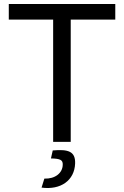

<svg xmlns="http://www.w3.org/2000/svg" viewBox="-20 -710 621 961"><path d="M557 -690H24V-612H246V0H334V-612H557ZM235 83C283 84 295 91 294 115C293 156 256 186 202 184L188 229C284 242 353 193 356 108C358 48 322 36 244 43Z"/></svg>

Font: SnT
Style: Regular
Weight: 400
Designer: Natanael Gama
Version: Version 1.001;PS 001.001;hotconv 1.0.70;makeotf.lib2.5.58329